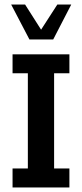

<svg xmlns="http://www.w3.org/2000/svg" viewBox="-20 -821 359 841"><path d="M35 0V-83H102V-500H35V-583H284V-500H217V-83H284V0ZM109 -648 29 -801H90L160 -691L231 -801H292L213 -648Z"/></svg>

Font: Rokkitt SemiBold SemiBold
Style: Regular
Weight: 600
Version: Version 3.103